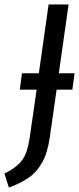

<svg xmlns="http://www.w3.org/2000/svg" viewBox="-62 -709 356 865"><path d="M264 -305H193L162 -88Q152 -20 128 23Q104 66 68 91Q32 116 -22 136L-42 73Q0 52 22 30.5Q44 9 55 -19.5Q66 -48 73 -97L103 -305H27L37 -379H113L157 -689H247L203 -379H274Z"/></svg>

Font: Fira Sans Extra Condensed
Style: Italic
Weight: 400
Width: 3
Italic angle: -8°
Designer: Carrois Corporate & Edenspiekermann AG
Foundry: Carrois Corporate GbR & Edenspiekermann AG
Version: Version 4.203